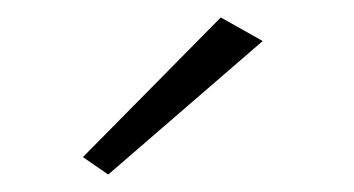

<svg xmlns="http://www.w3.org/2000/svg" viewBox="-20 -720 406 220"><path d="M281 -673 233 -700 75 -540 104 -520Z"/></svg>

Font: NM-font
Style: Light
Weight: 500
Designer: ""
Foundry: ""
Version: ""